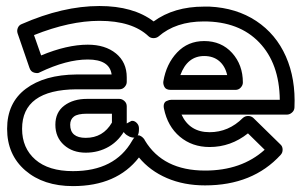

<svg xmlns="http://www.w3.org/2000/svg" viewBox="-20 -592 1010 645"><path d="M3.9 -159.2Q3.9 -246.6 66.7 -293.7Q129.4 -340.8 236.8 -341.8H355Q348.1 -392.1 274.9 -392.1Q203.6 -392.1 113.8 -349.1Q107.9 -344.7 95.7 -347.7Q83.5 -350.6 79.1 -363.8L39.1 -480Q36.1 -489.3 40 -498.5Q43.9 -507.8 53.2 -511.2Q191.4 -571.8 314 -571.8Q428.2 -571.8 496.1 -520Q564.5 -569.8 665 -569.8H684.1Q774.4 -565.4 840.8 -521.5Q907.2 -477.5 940.4 -402.3Q973.6 -327.1 969.2 -231Q968.8 -220.7 960.9 -213.9Q953.1 -207 943.8 -207H589.8Q617.2 -147.9 684.1 -147.9Q748 -147.9 795.9 -195.8Q803.7 -202.6 814 -202.4Q824.2 -202.1 831.1 -195.8L921.9 -106.9Q929.2 -100.6 929.4 -89.8Q929.7 -79.1 922.9 -71.8Q829.1 30.8 668.9 30.8Q597.7 30.8 540.8 6.3Q483.9 -18.1 446.8 -63Q372.1 33.2 225.1 33.2Q126 33.2 64.9 -19.5Q3.9 -72.3 3.9 -159.2ZM54.2 -159.2Q54.2 -94.7 98.6 -55.9Q143.1 -17.1 225.1 -17.1Q365.7 -17.1 423.8 -119.1Q430.2 -130.4 437 -134.5Q443.8 -138.7 449 -136.7Q454.1 -134.8 458.3 -131.1Q462.4 -127.4 464.8 -124L466.8 -120.1Q527.8 -19 668.9 -19Q791.5 -19 869.1 -88.9L813 -144Q755.4 -98.1 684.1 -98.1Q625.5 -98.1 584.2 -132.8Q543 -167.5 530.8 -227.1Q528.8 -236.8 531.2 -243.4Q533.7 -250 539.1 -252.4Q544.4 -254.9 548.3 -255.9Q552.2 -256.8 556.2 -256.8H919.9Q918.5 -378.9 850.8 -449.5Q783.2 -520 665 -520Q570.3 -520 512.2 -469.2Q505.4 -463.9 495.6 -463.9Q485.8 -463.9 479 -470.2Q424.3 -522 314 -522Q214.4 -522 94.2 -474.1L118.2 -405.8Q205.1 -441.9 274.9 -441.9Q333.5 -441.9 369.6 -412.4Q405.8 -382.8 405.8 -332V-316.9Q405.8 -307.6 398.7 -299.8Q391.6 -292 380.9 -292H236.8Q54.2 -290.5 54.2 -159.2ZM272 -259.8H380.9Q390.1 -259.8 397.9 -252.7Q405.8 -245.6 405.8 -234.9V-172.9Q405.8 -167 402.8 -161.1Q381.3 -120.1 346.2 -99.6Q311 -79.1 268.1 -79.1Q223.6 -79.1 194.8 -105Q166 -130.9 166 -172.9Q166 -214.8 196 -237.3Q226.1 -259.8 272 -259.8ZM215.8 -172.9Q215.8 -128.9 268.1 -128.9Q326.2 -128.9 356 -180.2V-210H272Q240.7 -210 228.3 -200.4Q215.8 -190.9 215.8 -172.9ZM400.9 -142.1Q388.2 -154.3 393.1 -164.1Q397.9 -173.8 410.2 -179.7L421.9 -186H426.8Q434.6 -184.6 440.7 -177.5Q446.8 -170.4 446.8 -161.1V-158.2Q446.8 -144 442.6 -137Q438.5 -129.9 432.4 -129.6Q426.3 -129.4 420.2 -131.1Q414.1 -132.8 410.2 -135.7L405.8 -138.2ZM528.8 -318.8Q538.6 -377.4 575 -415.8Q611.3 -454.1 666 -454.1Q723.6 -454.1 759.8 -414.1Q795.9 -374 795.9 -314.9Q795.9 -305.7 788.8 -297.9Q781.7 -290 771 -290H554.2Q537.6 -290 532.5 -299.8Q527.3 -309.6 528.8 -318.8ZM585.9 -339.8H743.2Q736.3 -370.1 716.3 -387Q696.3 -403.8 666 -403.8Q609.4 -403.8 585.9 -339.8Z"/></svg>

Font: Trueno Bold Outline
Style: Regular
Weight: 700
Width: 6
Designer: Julieta Ulanovsky
Foundry: Julieta Ulanovsky
Version: Version 3.001b | FøM Fix